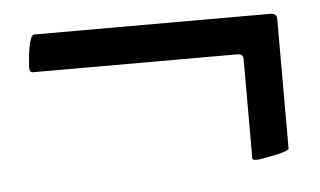

<svg xmlns="http://www.w3.org/2000/svg" viewBox="-32 -461 591 355"><g transform="rotate(-5 263.0 -283.5)"><path d="M430.7 -150.4Q421.9 -150.4 423.8 -156.2V-337.9Q423.8 -347.7 413.1 -347.7H33.2Q27.3 -347.7 27.3 -357.4Q31.2 -417 42 -417H480.5Q492.2 -417 492.2 -406.2V-165Q485.4 -158.2 434.6 -150.4Z"/></g></svg>

Font: Crimson Text Bold
Style: Bold
Weight: 700
Designer: Sebastian Kosch
Foundry: Sebastian Kosch
Version: Version 1.10 July 1, 2025